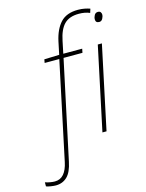

<svg xmlns="http://www.w3.org/2000/svg" viewBox="-276 -851 894 1177"><g transform="rotate(-15 171.0 -262.5)"><path d="M-71 240Q-84 240 -103 237Q-122 234 -132 230V204Q-118 209 -101 212Q-84 215 -71 215Q-36 215 -14 189.5Q8 164 18 116L149 -503H56L60 -525L155 -528L172 -609Q188 -683 226 -724Q264 -765 337 -765Q360 -765 379.5 -761Q399 -757 413 -752L405 -727Q375 -740 336 -740Q275 -740 243 -707.5Q211 -675 197 -605L181 -528H301L296 -503H176L43 120Q30 184 1 212Q-28 240 -71 240ZM445 -659Q422 -659 422 -681Q422 -695 429.5 -708Q437 -721 452 -721Q464 -721 469 -714Q474 -707 474 -699Q474 -686 466.5 -672.5Q459 -659 445 -659ZM288 0 400 -528H426L314 0Z"/></g></svg>

Font: Noto Sans Thin
Style: Italic
Weight: 100
Italic angle: -12°
Designer: Monotype Design Team
Foundry: Monotype Imaging Inc.
Version: Version 2.013; ttfautohint (v1.8.4.7-5d5b)